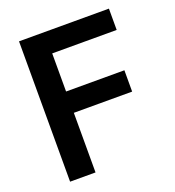

<svg xmlns="http://www.w3.org/2000/svg" viewBox="-132 -831 851 935"><g transform="rotate(-20 293.0 -363.5)"><path d="M71.7 0H203.5V-308.9H505.7V-419.4H203.5V-616.8H537.6V-727.3H71.7Z"/></g></svg>

Font: Margiela Sans Semi Bold
Style: Regular
Weight: 600
Designer: Stefan Endress, Andreas Faust
Version: Version 1.100;FEAKit 1.0